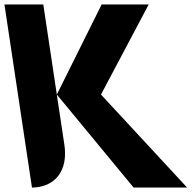

<svg xmlns="http://www.w3.org/2000/svg" viewBox="-87 -845 863 865"><path d="M756 0 368 -419 583 -825H371L169 -419L108 -825H-67L57 0C160 -1 221 -75 203 -193L169 -419L515 0Z"/></svg>

Font: Poland Can Into
Style: Bold
Weight: 700
Foundry: Cannot Into Space Fonts
Version: Version 0.99